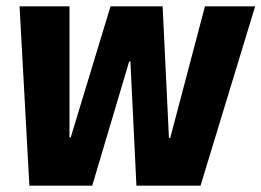

<svg xmlns="http://www.w3.org/2000/svg" viewBox="-20 -588 828 608"><path d="M615 0H412L393 -393H389L272 0H73L42 -568H200V-153H204L330 -568H495L515 -151H519L629 -568H788Z"/></svg>

Font: Qjlgwqiwhsfqbnnlvksmvfsycuq
Style: Regular
Weight: 700
Italic angle: -8°
Designer: Carrois Corporate & Edenspiekermann
Foundry: Carrois Corporate GbR & Edenspiekermann AG
Version: Version 2.001